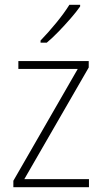

<svg xmlns="http://www.w3.org/2000/svg" viewBox="-20 -785 429 805"><path d="M353 0H36V-27L306 -496H57V-529H352V-502L82 -34H353ZM316 -758Q300 -735 276 -707.5Q252 -680 226 -653Q200 -626 176 -606H150V-615Q182 -648 216 -689.5Q250 -731 271 -765H316Z"/></svg>

Font: Noto Sans Khmer UI SemiCondensed ExtraLight
Style: Regular
Weight: 200
Width: 4
Designer: Danh Hong and the Monotype Design Team
Foundry: Monotype Imaging Inc.
Version: Version 2.002; ttfautohint (v1.8.4.7-5d5b)